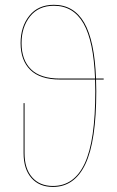

<svg xmlns="http://www.w3.org/2000/svg" viewBox="-20 -753 477 783"><path d="M402.8 -432.6V-428.7H371.6Q372.6 -397.5 372.6 -380.9Q372.6 -177.7 328.4 -84.2Q284.2 9.3 195.8 9.3Q140.1 9.3 108.2 -27.1Q76.2 -63.5 76.2 -128.4V-332.5H80.1V-128.4Q80.1 -64.9 111.1 -29.8Q142.1 5.4 195.8 5.4Q282.7 5.4 325.7 -86.9Q368.7 -179.2 368.7 -380.9Q368.7 -397.5 367.7 -428.7H224.6Q143.6 -428.7 103.8 -467.8Q64 -506.8 64 -577.1Q64 -644 99.6 -688.7Q135.3 -733.4 199.7 -733.4Q281.2 -733.4 323.5 -660.2Q365.7 -586.9 371.6 -432.6ZM224.6 -432.6H367.7Q361.8 -585 320.6 -657.2Q279.3 -729.5 199.7 -729.5Q137.2 -729.5 102.5 -686Q67.9 -642.6 67.9 -577.1Q67.9 -508.3 106.4 -470.5Q145 -432.6 224.6 -432.6Z"/></svg>

Font: Fira Sans Compressed Four
Style: Regular
Weight: 100
Width: 1
Designer: Carrois Corporate & Edenspiekermann AG
Foundry: Carrois Corporate GbR & Edenspiekermann AG
Version: Version 4.203;PS 004.203;hotconv 1.0.88;makeotf.lib2.5.64775